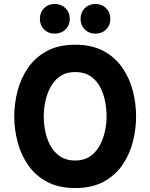

<svg xmlns="http://www.w3.org/2000/svg" viewBox="-20 -938 760 970"><path d="M360 12Q276 12 217 -19.8Q158 -51.5 121.8 -104.2Q85.5 -157 68.8 -221Q52 -285 52 -350Q52 -415 68.8 -479Q85.5 -543 121.8 -595.8Q158 -648.5 217 -680.2Q276 -712 360 -712Q444.5 -712 503.2 -680.2Q562 -648.5 598.2 -595.8Q634.5 -543 651 -479Q667.5 -415 667.5 -350Q667.5 -285 651 -221Q634.5 -157 598.2 -104.2Q562 -51.5 503.2 -19.8Q444.5 12 360 12ZM360 -127Q404 -127 434.2 -147.5Q464.5 -168 483 -201.5Q501.5 -235 510 -274.2Q518.5 -313.5 518.5 -350Q518.5 -389 510.5 -428.5Q502.5 -468 484.2 -501Q466 -534 435.5 -554Q405 -574 360 -574Q315 -574 284.5 -553.2Q254 -532.5 235.8 -499Q217.5 -465.5 209.2 -426.2Q201 -387 201 -350Q201 -311.5 209.2 -272.2Q217.5 -233 236 -200Q254.5 -167 285 -147Q315.5 -127 360 -127ZM462.5 -768Q429.5 -768 408.2 -789Q387 -810 387 -843Q387 -875.5 408.2 -896.8Q429.5 -918 462.5 -918Q494.5 -918 516 -896.8Q537.5 -875.5 537.5 -843Q537.5 -810 516 -789Q494.5 -768 462.5 -768ZM256.5 -768Q224 -768 202.8 -789Q181.5 -810 181.5 -843Q181.5 -875.5 202.8 -896.8Q224 -918 256.5 -918Q289 -918 310.8 -896.8Q332.5 -875.5 332.5 -843Q332.5 -810 310.8 -789Q289 -768 256.5 -768Z"/></svg>

Font: Overpass ExtraBold
Style: Regular
Weight: 800
Designer: Delve Withrington, Dave Bailey, Thomas Jockin
Foundry: Delve Fonts LLC
Version: Version 4.000; ttfautohint (v1.8.3)